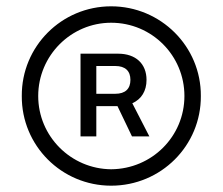

<svg xmlns="http://www.w3.org/2000/svg" viewBox="-20 -757 705 608"><path d="M235 -325H285V-421H352L398 -325H453L399 -430C428 -443 444 -469 444 -504C444 -555 410 -587 354 -587H235ZM49 -453C48 -296 175 -169 332 -169C490 -169 617 -296 616 -453C617 -610 489 -737 332 -737C175 -737 48 -610 49 -453ZM101 -453C101 -581 205 -685 332 -685C461 -685 564 -581 564 -453C564 -325 461 -222 332 -221C205 -222 101 -325 101 -453ZM285 -460V-548H345C377 -548 393 -532 393 -504C393 -476 377 -460 345 -460Z"/></svg>

Font: Wafeq Medium
Style: Regular
Weight: 500
Designer: Rasmus Andersson & Azza Alameddine
Foundry: Google & TypeTogether
Version: Version 3.000;January 28, 2025;FontCreator 15.0.0.3014 64-bi